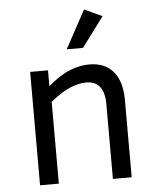

<svg xmlns="http://www.w3.org/2000/svg" viewBox="-53 -790 677 835"><g transform="rotate(-5 285.5 -372.5)"><path d="M326 -428Q298 -428 260.5 -414Q223 -400 170 -357V0H88V-495H166V-426Q219 -471 262.5 -488Q306 -505 346 -505Q415 -505 451.5 -461.5Q488 -418 488 -338V0H406V-326Q406 -428 326 -428ZM326 -579H255L345 -745L423 -709Z"/></g></svg>

Font: Inria Sans
Style: Regular
Weight: 400
Designer: Black Foundry Team
Foundry: Black Foundry
Version: Version 1.2; ttfautohint (v1.8.3)